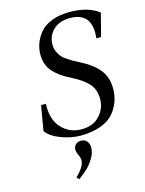

<svg xmlns="http://www.w3.org/2000/svg" viewBox="-140 -790 857 1133"><g transform="rotate(-15 288.5 -223.0)"><path d="M69 -67 95 -220H124Q120 -125 168 -72.5Q216 -20 290 -20Q361 -20 401 -63.5Q441 -107 441 -165Q441 -222 409.5 -258Q378 -294 313 -327Q244 -360 206 -402Q168 -444 168 -509Q168 -543 180 -576Q192 -609 217 -639.5Q242 -670 289 -688.5Q336 -707 398 -707Q512 -707 577 -656L541 -516H512Q530 -672 391 -672Q327 -672 289.5 -636Q252 -600 252 -545Q252 -523 261 -503.5Q270 -484 279.5 -472Q289 -460 311.5 -445Q334 -430 344 -424.5Q354 -419 381 -405Q459 -365 495 -318.5Q531 -272 531 -206Q531 -163 518 -126Q505 -89 477.5 -56.5Q450 -24 399 -5Q348 14 278 15Q219 15 158 -7.5Q97 -30 69 -67ZM186 247Q241 194 241 156Q241 141 231.5 121Q222 101 222 86Q222 69 234.5 56.5Q247 44 266 44Q291 44 303.5 59.5Q316 75 316 98Q316 131 296 163.5Q276 196 254.5 216Q233 236 200 261Z"/></g></svg>

Font: Heuristica
Style: Italic
Weight: 400
Italic angle: -13°
Version: Version 1.0.2